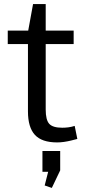

<svg xmlns="http://www.w3.org/2000/svg" viewBox="-20 -690 415 941"><path d="M260 8Q185 8 151 -29Q117 -66 117 -144V-533L142 -670H204V-153Q204 -102 221.5 -83Q239 -64 285 -64Q300 -64 315.5 -66Q331 -68 346 -73L359 -9Q344 -5 327.5 -1Q311 3 293.5 5.5Q276 8 260 8ZM18 -540H341V-474H18ZM275 50V145L234 231L199 219L230 97L266 152H188V50Z"/></svg>

Font: Pathway Extreme
Style: Regular
Weight: 400
Designer: Eduardo Rodriguez Tunni
Foundry: Eduardo Rodriguez Tunni
Version: Version 1.001;gftools[0.9.26]